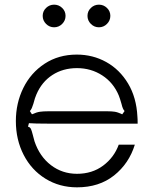

<svg xmlns="http://www.w3.org/2000/svg" viewBox="-20 -793 657 823"><path d="M48 -274Q48 -351 80 -416Q112 -481 171.5 -520Q231 -559 309 -559Q378 -559 435.5 -527Q493 -495 529 -435Q565 -375 569 -293Q570 -284 570 -263H186Q129 -263 104 -265L100 -250Q109 -248 112.5 -240.5Q116 -233 120 -217Q125 -196 128 -187Q150 -122 198.5 -85Q247 -48 310 -48Q375 -48 422 -83Q469 -118 489 -173H558Q533 -92 469 -41Q405 10 310 10Q235 10 175 -27Q115 -64 81.5 -129Q48 -194 48 -274ZM117 -303Q137 -312 151.5 -314Q166 -316 186 -316H441Q459 -316 472 -314Q485 -312 504 -303L514 -317Q506 -325 501 -347Q494 -372 489 -384Q466 -439 418 -470Q370 -501 310 -501Q250 -501 204.5 -471.5Q159 -442 136 -388Q130 -375 123 -348Q120 -338 116.5 -330Q113 -322 108 -317ZM163 -725Q163 -745 177.5 -759Q192 -773 212 -773Q232 -773 246.5 -759Q261 -745 261 -725Q261 -705 246.5 -690.5Q232 -676 212 -676Q192 -676 177.5 -690.5Q163 -705 163 -725ZM355 -725Q355 -745 369.5 -759Q384 -773 404 -773Q424 -773 438.5 -759Q453 -745 453 -725Q453 -705 438.5 -690.5Q424 -676 404 -676Q384 -676 369.5 -690.5Q355 -705 355 -725Z"/></svg>

Font: Open Sauce Sans Light
Style: Regular
Weight: 300
Designer: Alfredo Marco Pradil
Foundry: Creative Sauce Fz LLC
Version: Version 1.477